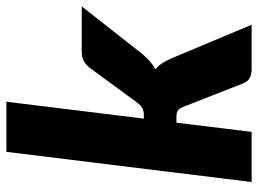

<svg xmlns="http://www.w3.org/2000/svg" viewBox="-121 -667 788 586"><g transform="rotate(-90 273.0 -374.0)"><path d="M255.5 -748.5 204 -329H214.5Q227.5 -329 235.2 -333.2Q243 -337.5 251.5 -347.5L358.5 -493.5Q368.5 -506 379.8 -512.2Q391 -518.5 407.5 -518.5H546.5L401.5 -334Q380.5 -308 354.5 -293.5Q365 -285 372.5 -273.5Q380 -262 386.5 -248L490.5 0H355.5Q339 0 328.2 -5.8Q317.5 -11.5 311.5 -26L239.5 -209.5Q234 -222 227.8 -225.8Q221.5 -229.5 207.5 -229.5H191.5L163.5 0H10.5L102.5 -748.5Z"/></g></svg>

Font: Lato ExtraBold
Style: Italic
Weight: 800
Italic angle: -7°
Designer: Lukasz Dziedzic with Adam Twardoch and Botio Nikoltchev
Foundry: tyPoland Lukasz Dziedzic
Version: Version 2.015; 2015-08-06; http://www.latofonts.com/